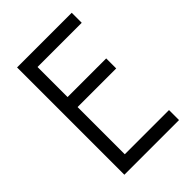

<svg xmlns="http://www.w3.org/2000/svg" viewBox="-218 -849 949 949"><g transform="rotate(-45 256.0 -375.0)"><path d="M462 -680H153V-470H423V-400H153V-70H462V0H80V-750H462Z"/></g></svg>

Font: HansKendrickRegular
Style: Regular
Weight: 400
Designer: Alfredo Marco Pradil
Foundry: Hanken Studio
Version: Version 1.000;PS 001.001;hotconv 1.0.56